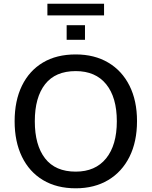

<svg xmlns="http://www.w3.org/2000/svg" viewBox="-20 -1008 819 1037"><path d="M59 -353Q59 -464 98.5 -545Q138 -626 211.5 -670Q285 -714 389 -714Q490 -714 564.5 -670Q639 -626 679.5 -545Q720 -464 720 -354Q720 -243 679.5 -161.5Q639 -80 564.5 -35.5Q490 9 389 9Q286 9 212 -35.5Q138 -80 98.5 -161.5Q59 -243 59 -353ZM168 -353Q168 -224 223.5 -152.5Q279 -81 389 -81Q495 -81 553 -152.5Q611 -224 611 -353Q611 -482 553.5 -553Q496 -624 389 -624Q279 -624 223.5 -553Q168 -482 168 -353ZM236 -925V-988H542V-925ZM340 -793V-872H439V-793Z"/></svg>

Font: Mulish SemiBold
Style: Regular
Weight: 600
Designer: Vernon Adams
Foundry: Vernon Adams
Version: Version 3.603; ttfautohint (v1.8.3)